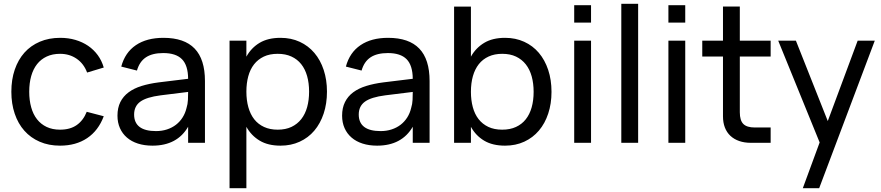

<svg xmlns="http://www.w3.org/2000/svg" viewBox="-20 -755 4657 1015"><path d="M297.5 15Q237.5 15 189.8 -5.8Q142 -26.5 108.8 -64Q75.5 -101.5 57.8 -154Q40 -206.5 40 -270Q40 -334.5 58 -387Q76 -439.5 109.2 -476.8Q142.5 -514 190.5 -534.5Q238.5 -555 298.5 -555Q341.5 -555 378.8 -544Q416 -533 445.8 -512.8Q475.5 -492.5 496.8 -463.5Q518 -434.5 528.5 -398L440.5 -371.5Q423 -418.5 385.2 -444.5Q347.5 -470.5 297.5 -470.5Q257.5 -470.5 227 -456.2Q196.5 -442 176 -416Q155.5 -390 145 -353Q134.5 -316 134.5 -270Q134.5 -225 144.8 -188Q155 -151 175.5 -124.8Q196 -98.5 226.5 -84Q257 -69.5 297.5 -69.5Q351 -69.5 385.8 -94Q420.5 -118.5 438.5 -164L528.5 -140.5Q500 -64.5 440.8 -24.8Q381.5 15 297.5 15Z M844 -555Q954.5 -555 1009 -498.2Q1063.5 -441.5 1063.5 -326.5V0H974.5V-85Q946 -35.5 898.8 -10.2Q851.5 15 786 15Q743.5 15 709.2 4Q675 -7 651 -27.8Q627 -48.5 614 -77.8Q601 -107 601 -143.5Q601 -185 616.2 -215.5Q631.5 -246 659.8 -267Q688 -288 728.2 -300.5Q768.5 -313 819 -319.5L974.5 -338.5Q974 -409.5 942 -442Q910 -474.5 843 -474.5Q785.5 -474.5 751.5 -452Q717.5 -429.5 704 -382L621 -403Q641 -477.5 698.2 -516.2Q755.5 -555 844 -555ZM829 -251Q755 -241.5 722 -217.8Q689 -194 689 -149.5Q689 -106 718 -84Q747 -62 804.5 -62Q836 -62 862.8 -70.8Q889.5 -79.5 910.2 -95.5Q931 -111.5 945.2 -134Q959.5 -156.5 966 -184Q972.5 -204.5 973.5 -227Q974.5 -249.5 974.5 -267.5V-269Z M1193.5 240V-540H1282.5V-455.5Q1308.5 -502.5 1352.8 -528.8Q1397 -555 1463 -555Q1519 -555 1564.5 -534Q1610 -513 1642 -475.2Q1674 -437.5 1691.2 -385.2Q1708.5 -333 1708.5 -270.5Q1708.5 -207 1691 -154.5Q1673.5 -102 1641.5 -64.2Q1609.5 -26.5 1564 -5.8Q1518.5 15 1463 15Q1397 15 1352.8 -11.5Q1308.5 -38 1282.5 -84.5V240ZM1448 -69.5Q1490 -69.5 1521 -84.2Q1552 -99 1572.8 -125.5Q1593.5 -152 1603.8 -189Q1614 -226 1614 -270.5Q1614 -316 1603.5 -353Q1593 -390 1572.2 -416Q1551.5 -442 1520.5 -456.2Q1489.5 -470.5 1448 -470.5Q1405.5 -470.5 1374.5 -455.8Q1343.5 -441 1323 -414.8Q1302.5 -388.5 1292.5 -351.8Q1282.5 -315 1282.5 -270.5Q1282.5 -225 1293 -187.8Q1303.5 -150.5 1324.2 -124.2Q1345 -98 1376 -83.8Q1407 -69.5 1448 -69.5Z M2031.5 -555Q2142 -555 2196.5 -498.2Q2251 -441.5 2251 -326.5V0H2162V-85Q2133.5 -35.5 2086.2 -10.2Q2039 15 1973.5 15Q1931 15 1896.8 4Q1862.5 -7 1838.5 -27.8Q1814.5 -48.5 1801.5 -77.8Q1788.5 -107 1788.5 -143.5Q1788.5 -185 1803.8 -215.5Q1819 -246 1847.2 -267Q1875.5 -288 1915.8 -300.5Q1956 -313 2006.5 -319.5L2162 -338.5Q2161.5 -409.5 2129.5 -442Q2097.5 -474.5 2030.5 -474.5Q1973 -474.5 1939 -452Q1905 -429.5 1891.5 -382L1808.5 -403Q1828.5 -477.5 1885.8 -516.2Q1943 -555 2031.5 -555ZM2016.5 -251Q1942.5 -241.5 1909.5 -217.8Q1876.5 -194 1876.5 -149.5Q1876.5 -106 1905.5 -84Q1934.5 -62 1992 -62Q2023.5 -62 2050.2 -70.8Q2077 -79.5 2097.8 -95.5Q2118.5 -111.5 2132.8 -134Q2147 -156.5 2153.5 -184Q2160 -204.5 2161 -227Q2162 -249.5 2162 -267.5V-269Z M2380.5 -720H2469.5V-455.5Q2495.5 -502 2539.8 -528.5Q2584 -555 2650 -555Q2705.5 -555 2751 -534.2Q2796.5 -513.5 2828.5 -475.8Q2860.5 -438 2878 -385.5Q2895.5 -333 2895.5 -269.5Q2895.5 -207 2878.2 -154.8Q2861 -102.5 2829 -64.8Q2797 -27 2751.5 -6Q2706 15 2650 15Q2584 15 2539.8 -11.2Q2495.5 -37.5 2469.5 -84.5V0H2380.5ZM2635 -470.5Q2594 -470.5 2563 -456.2Q2532 -442 2511.2 -415.8Q2490.5 -389.5 2480 -352.5Q2469.5 -315.5 2469.5 -269.5Q2469.5 -225.5 2479.5 -188.5Q2489.5 -151.5 2510 -125.2Q2530.5 -99 2561.5 -84.2Q2592.5 -69.5 2635 -69.5Q2676.5 -69.5 2707.5 -83.8Q2738.5 -98 2759.2 -124Q2780 -150 2790.5 -187Q2801 -224 2801 -269.5Q2801 -314 2790.8 -351Q2780.5 -388 2759.8 -414.5Q2739 -441 2708 -455.8Q2677 -470.5 2635 -470.5Z M3015.5 -635.5V-727.5H3104.5V-635.5ZM3015.5 0V-540H3104.5V0Z M3264.5 0V-735H3353.5V0Z M3513.5 -635.5V-727.5H3602.5V-635.5ZM3513.5 0V-540H3602.5V0Z M3692.5 -540H3802V-720.5H3891V-540H4054V-456H3891V-161.5Q3891 -118.5 3909.5 -99.8Q3928 -81 3970.5 -81H4054V0H3949.5Q3915 0 3887.8 -9.5Q3860.5 -19 3841.2 -37Q3822 -55 3812 -81Q3802 -107 3802 -140V-456H3692.5Z M4224 240 4313 -2 4094 -540H4187.5L4356 -115L4514 -540H4604.5L4310.5 240Z"/></svg>

Font: Vela Sans Med
Style: Regular
Weight: 500
Designer: Principal design: Mikhail Sharanda - project Manrope.
Design modification: Ravid Balaliev
Foundry: Mikhail Sharanda
Version: Version 1.001